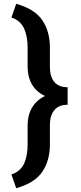

<svg xmlns="http://www.w3.org/2000/svg" viewBox="-20 -860 425 1008"><path d="M125 -102V-203Q125 -255 148 -294.5Q171 -334 216 -356Q170 -378 147.5 -417.5Q125 -457 125 -509V-610Q125 -671 105.5 -712Q86 -753 40 -768L65 -840Q162 -813 202 -754Q242 -695 242 -610V-509Q242 -458 265 -430Q288 -402 335 -402V-310Q288 -310 265 -281.5Q242 -253 242 -203V-102Q242 -17 202 42Q162 101 65 128L40 56Q87 40 106 -0.5Q125 -41 125 -102Z"/></svg>

Font: Freesentation 7 Bold
Style: Regular
Weight: 700
Designer: glyphs from Roboto by Christian Robertson / Hangul glyphs from Noto Sans CJK(Source Han Sans) by Jang Soo-young and Kang
Foundry: PT&
Version: Version 2.001